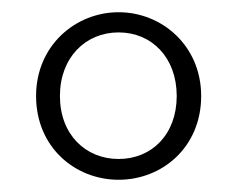

<svg xmlns="http://www.w3.org/2000/svg" viewBox="-20 -769 387 314"><path d="M174 -509C120 -509 78 -549 78 -612C78 -675 120 -716 174 -716C228 -716 269 -675 269 -612C269 -549 228 -509 174 -509ZM174 -475C245 -475 309 -528 309 -612C309 -694 245 -749 174 -749C103 -749 39 -694 39 -612C39 -528 103 -475 174 -475Z"/></svg>

Font: Noto Serif KR Medium
Style: Regular
Weight: 500
Designer: Ryoko NISHIZUKA 西塚涼子 (kana & ideographs); Frank Grießhammer (Latin, Greek & Cyrillic); Wenlong ZHANG 张文龙 (bopomofo); San
Foundry: Adobe
Version: Version 2.001;hotconv 1.1.0;makeotfexe 2.6.0